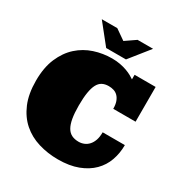

<svg xmlns="http://www.w3.org/2000/svg" viewBox="-212 -1091 1213 1273"><g transform="rotate(30 394.5 -454.5)"><path d="M390.1 -738.8Q422.9 -738.8 451.4 -733.4Q480 -728 503.4 -719.5Q526.9 -710.9 543.9 -701.4Q561 -691.9 571.8 -684.1V-719.2H732.9V-453.1H562Q562 -485.8 554 -507.8Q545.9 -529.8 532.5 -543.5Q519 -557.1 501 -563Q482.9 -568.8 461.9 -568.8Q433.1 -568.8 412.6 -557.9Q392.1 -546.9 379.2 -522.5Q366.2 -498 359.6 -457.5Q353 -417 353 -358.9Q353 -299.8 360.1 -260Q367.2 -220.2 381.6 -195.6Q396 -170.9 418.5 -159.9Q440.9 -148.9 472.2 -148.9Q493.2 -148.9 512.7 -157Q532.2 -165 547.1 -181.6Q562 -198.2 570.6 -223.1Q579.1 -248 579.1 -283.2H749Q749 -221.2 729.5 -166Q710 -110.8 668.5 -69.3Q627 -27.8 563 -3.4Q499 21 411.1 21Q332 21 261.5 -0.5Q190.9 -22 138.4 -67.9Q85.9 -113.8 55.4 -185.8Q24.9 -257.8 24.9 -358.9Q24.9 -460 55.9 -532Q86.9 -604 137.9 -649.9Q189 -695.8 254.4 -717.3Q319.8 -738.8 390.1 -738.8ZM199.2 -929.7H317.9L395 -876L473.1 -929.7H591.8L471.2 -778.8H319.8Z"/></g></svg>

Font: Ultra
Style: Regular
Weight: 400
Designer: Astigmatic (AOETI)
Foundry: Astigmatic (AOETI)
Version: Version 1.001